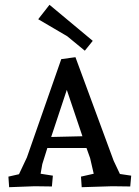

<svg xmlns="http://www.w3.org/2000/svg" viewBox="-20 -775 577 799"><path d="M526 -44 522 1Q473 0 447 0L320 4L317 -40L370 -52L355 -117L340 -159H177L156 -92L149 -52L200 -44L196 1Q152 0 124 0L18 4L15 -40L59 -50L92 -120L235 -529L294 -537L453 -106L479 -51ZM258 -401 193 -205 323 -208ZM366 -605 333 -564 260 -624 139 -695 186 -755Z"/></svg>

Font: Andada SC
Style: Regular
Weight: 400
Designer: Carolina Giovagnoli
Foundry: Carolina Giovagnoli
Version: Version 1.003